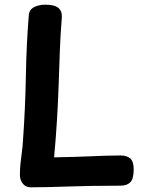

<svg xmlns="http://www.w3.org/2000/svg" viewBox="-20 -795 623 820"><path d="M103 -730Q105 -754 125.5 -764.5Q146 -775 174 -775Q213 -775 229.5 -761Q246 -747 244 -720Q238 -646 235.5 -575.5Q233 -505 230.5 -433Q228 -361 223.5 -284.5Q219 -208 211 -123Q259 -124 297 -125Q335 -126 367.5 -127.5Q400 -129 431 -130Q462 -131 496 -131Q521 -131 536 -118.5Q551 -106 551 -71Q551 -31 536.5 -16.5Q522 -2 495 -2Q425 -2 370.5 -1Q316 0 272 1.5Q228 3 189.5 4Q151 5 112 5Q90 5 77.5 -10.5Q65 -26 65 -48Q65 -71 67.5 -96.5Q70 -122 73.5 -146.5Q77 -171 78 -192Q88 -333 90.5 -471Q93 -609 103 -730Z"/></svg>

Font: Playpen Sans SemiBold
Style: Regular
Weight: 600
Designer: Laura Meseguer, Veronika Burian, José Scaglione
Foundry: TypeTogether
Version: Version 1.001